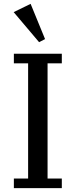

<svg xmlns="http://www.w3.org/2000/svg" viewBox="-20 -977 393 997"><path d="M52 -50H126V-648H52V-698H301V-648H227V-50H301V0H52ZM51 -914 139 -957 214 -774 183 -758Z"/></svg>

Font: IBM Plex Serif Text
Style: Regular
Weight: 450
Designer: Mike Abbink, Paul van der Laan, Pieter van Rosmalen
Foundry: Bold Monday
Version: Version 3.001